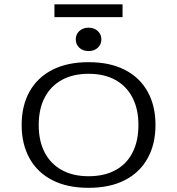

<svg xmlns="http://www.w3.org/2000/svg" viewBox="-20 -876 837 907"><path d="M398.4 11.3Q297.6 11.3 227 -25Q156.5 -61.3 119.4 -128.2Q82.3 -195.2 82.3 -285.5Q82.3 -376.6 119.4 -443.1Q156.5 -509.7 227 -546Q297.6 -582.3 398.4 -582.3Q499.2 -582.3 569.8 -546Q640.3 -509.7 677.4 -443.1Q714.5 -376.6 714.5 -285.5Q714.5 -195.2 677.4 -128.2Q640.3 -61.3 569.8 -25Q499.2 11.3 398.4 11.3ZM398.4 -43.5Q472.6 -43.5 525.4 -72.2Q578.2 -100.8 606 -155.2Q633.9 -209.7 633.9 -285.5Q633.9 -361.3 605.6 -415.3Q577.4 -469.4 525 -498.4Q472.6 -527.4 398.4 -527.4Q325 -527.4 272.2 -498.4Q219.4 -469.4 191.1 -415.3Q162.9 -361.3 162.9 -285.5Q162.9 -209.7 191.1 -155.6Q219.4 -101.6 272.2 -72.6Q325 -43.5 398.4 -43.5ZM398.4 -634.7Q371.8 -634.7 354.8 -650.4Q337.9 -666.1 337.9 -690.3Q337.9 -713.7 354.8 -729.4Q371.8 -745.2 398.4 -745.2Q425 -745.2 441.9 -729.4Q458.9 -713.7 458.9 -690.3Q458.9 -666.1 441.9 -650.4Q425 -634.7 398.4 -634.7ZM237.1 -795.2V-855.6H558.9V-795.2Z"/></svg>

Font: Playfair 5pt SemiExpanded Light
Style: Regular
Weight: 300
Width: 6
Designer: Claus Eggers Sørensen
Foundry: Claus Eggers Sørensen
Version: Version 2.203